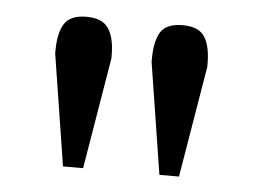

<svg xmlns="http://www.w3.org/2000/svg" viewBox="-34 -761 494 371"><g transform="rotate(5 213.5 -575.0)"><path d="M66 -645V-650Q66 -685 77.5 -703Q89 -721 120 -721Q151 -721 163 -703Q175 -685 175 -651V-645L139 -429H100ZM253 -645V-650Q253 -685 264 -703Q275 -721 307 -721Q338 -721 349.5 -703Q361 -685 361 -651V-645L325 -429H287Z"/></g></svg>

Font: Trirong Medium
Style: Regular
Weight: 500
Designer: Katatrad Team
Foundry: CadsonDemak
Version: Version 1.001